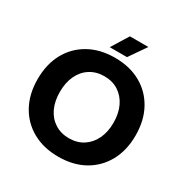

<svg xmlns="http://www.w3.org/2000/svg" viewBox="-200 -1058 1206 1243"><g transform="rotate(30 403.0 -436.5)"><path d="M403 17Q293 17 210.5 -29Q128 -75 82.5 -158Q37 -241 37 -352Q37 -464 82.5 -547Q128 -630 210.5 -676Q293 -722 403 -722Q514 -722 596 -676Q678 -630 723.5 -547Q769 -464 769 -352Q769 -241 723.5 -158Q678 -75 596 -29Q514 17 403 17ZM403 -121Q464 -121 509 -150Q554 -179 579 -231Q604 -283 604 -352Q604 -422 579 -474Q554 -526 509 -555Q464 -584 403 -584Q343 -584 297.5 -555Q252 -526 227.5 -474Q203 -422 203 -352Q203 -283 227.5 -231Q252 -179 297.5 -150Q343 -121 403 -121ZM416 -890H554L467 -764H338Z"/></g></svg>

Font: TikTok Sans 24pt
Style: Bold
Weight: 700
Version: Version 4.000